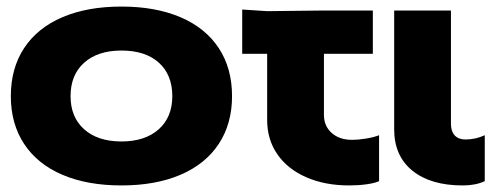

<svg xmlns="http://www.w3.org/2000/svg" viewBox="-20 -552 1520 585"><path d="M687 -259Q687 -175 646.5 -113.5Q606 -52 530 -19.5Q454 13 350 13Q246 13 170 -19.5Q94 -52 53.5 -113.5Q13 -175 13 -259Q13 -344 53.5 -405.5Q94 -467 170 -499.5Q246 -532 350 -532Q454 -532 530 -499.5Q606 -467 646.5 -405.5Q687 -344 687 -259ZM350 -121Q422 -121 463.5 -158Q505 -195 505 -259Q505 -324 464 -361Q423 -398 350 -398Q278 -398 236.5 -361Q195 -324 195 -259Q195 -195 236.5 -158Q278 -121 350 -121Z M718 -388V-523L794 -518L967 -520H1116V-388H967V-202Q967 -168 990.5 -147Q1014 -126 1052 -126Q1073 -126 1096.5 -130Q1120 -134 1135 -140V0Q1122 6 1097 9.5Q1072 13 1044 13Q970 13 913 -12Q856 -37 825 -82Q794 -127 794 -186V-388Z M1181 -520H1354V-174Q1354 -152 1365.5 -139.5Q1377 -127 1398 -127Q1429 -127 1457 -140V0Q1429 13 1390 13Q1292 13 1236.5 -32Q1181 -77 1181 -158Z"/></svg>

Font: Non Bureau Extended
Style: Bold
Weight: 700
Width: 7
Designer: Jona Saucedo
Foundry: Non Foundry
Version: Version 1.000; ttfautohint (v1.8.4)